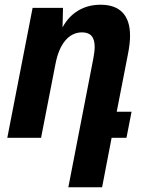

<svg xmlns="http://www.w3.org/2000/svg" viewBox="-20 -580 642 808"><path d="M267.6 208H409.7L449.7 0H512.2L533.7 -109.9H471.2L519 -355C524.4 -382.8 527.3 -407.2 527.3 -429.7C527.3 -516.6 483.9 -560.1 403.3 -560.1C332.5 -560.1 276.4 -526.4 243.2 -464.8L245.1 -546.9H117.2L10.7 0H152.8L213.9 -313C230 -395.5 269.5 -443.8 325.2 -443.8C360.4 -443.8 378.4 -424.8 378.4 -383.3C378.4 -369.6 376.5 -353 372.6 -333Z"/></svg>

Font: Hack
Style: Bold Oblique
Weight: 700
Italic angle: -12°
Monospace: yes
Designer: Christopher Simpkins
Foundry: Christopher Simpkins
Version: Version 2.010